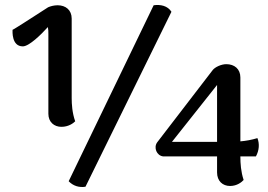

<svg xmlns="http://www.w3.org/2000/svg" viewBox="-20 -731 1071 766"><path d="M593 -710 254 -8C272 11 296 18 321 14L664 -684C649 -708 620 -714 593 -710ZM266 -340V-657C266 -691 242 -710 210 -710C195 -710 181 -706 172 -702C153 -690 35 -613 30 -612C30 -606 26 -546 71 -546C96 -546 144 -593 171 -623C173 -613 173 -605 173 -595V-277C173 -244 196 -225 225 -225C253 -225 272 -239 280 -247C268 -281 266 -315 266 -340ZM1001 -107C1014 -131 1016 -157 1007 -180C984 -173 962 -169 939 -167V-422C939 -456 915 -475 883 -475C862 -475 838 -463 829 -452L607 -163C592 -142 605 -110 631 -107H846V-43C846 -9 868 11 898 11C926 11 945 -5 952 -13C941 -46 939 -80 939 -105V-107ZM666 -165 846 -392V-165Z"/></svg>

Font: Arima Koshi ExtraBold
Style: Regular
Weight: 800
Designer: Joana Correia and Natanael Gama
Foundry: NDISCOVER
Version: Version 1.019;PS 001.019;hotconv 1.0.88;makeotf.lib2.5.64775